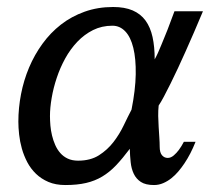

<svg xmlns="http://www.w3.org/2000/svg" viewBox="-20 -514 597 546"><path d="M354 -202.1Q365.2 -258.3 366 -302.7Q366.7 -347.2 359.1 -377.9Q351.6 -408.7 336.2 -424.8Q320.8 -440.9 299.8 -440.9Q269.5 -440.9 244.6 -428.5Q219.7 -416 200 -395.3Q180.2 -374.5 165.5 -347.9Q150.9 -321.3 141.4 -292.7Q131.8 -264.2 127 -235.8Q122.1 -207.5 122.1 -184.1Q122.1 -171.4 123.3 -157.2Q124.5 -143.1 127.9 -128.9Q131.3 -114.7 137 -101.8Q142.6 -88.9 151.4 -78.9Q160.2 -68.8 172.6 -63Q185.1 -57.1 202.1 -57.1Q237.3 -57.1 261.5 -72.5Q285.6 -87.9 302.7 -110.1Q319.8 -132.3 331.8 -157.5Q343.8 -182.6 354 -202.1ZM557.1 -481.9Q531.2 -419.9 507.3 -366.7Q497.1 -343.8 486.3 -320.6Q475.6 -297.4 465.3 -276.9Q455.1 -256.3 446.3 -239.7Q437.5 -223.1 431.2 -213.9Q429.7 -199.7 429.9 -184.1Q430.2 -168.5 431.2 -152.8Q432.1 -137.2 433.1 -122.8Q434.1 -108.4 434.1 -97.2Q434.1 -80.1 440.7 -72.5Q447.3 -64.9 457 -64.9Q465.8 -64.9 474.1 -72Q482.4 -79.1 488.8 -87.9Q496.1 -97.7 502.9 -110.8H536.1Q522.5 -76.2 504.4 -49.3Q496.6 -37.6 487.3 -26.6Q478 -15.6 467.3 -7.1Q456.5 1.5 444.1 6.8Q431.6 12.2 418 12.2Q394 12.2 380.6 3.4Q367.2 -5.4 360.4 -19.8Q353.5 -34.2 351.6 -52.7Q349.6 -71.3 349.1 -90.8Q328.6 -63.5 310.1 -43.9Q291.5 -24.4 270.8 -12Q250 0.5 224.9 6.3Q199.7 12.2 166 12.2Q138.2 12.2 117.7 3.4Q97.2 -5.4 82.3 -19.8Q67.4 -34.2 57.6 -52.7Q47.9 -71.3 42.2 -91.3Q36.6 -111.3 34.4 -131.3Q32.2 -151.4 32.2 -168Q32.2 -207 39.8 -246.3Q47.4 -285.6 62.7 -322Q78.1 -358.4 100.8 -389.6Q123.5 -420.9 153.3 -444.1Q183.1 -467.3 220.5 -480.7Q257.8 -494.1 301.8 -494.1Q334.5 -494.1 357.2 -484.4Q379.9 -474.6 393.8 -455.6Q407.7 -436.5 413.8 -408.7Q419.9 -380.9 419.9 -345.2Q424.3 -353 429 -363.3Q433.6 -373.5 438.2 -384.8Q442.9 -396 447.5 -407.5Q452.1 -418.9 456.5 -429.7Q466.3 -455.1 476.1 -481.9Z"/></svg>

Font: Charis SIL Phon
Style: Italic
Weight: 400
Italic angle: -11°
Foundry: SIL International
Version: Version 5.000